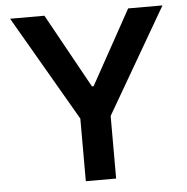

<svg xmlns="http://www.w3.org/2000/svg" viewBox="-52 -778 809 829"><g transform="rotate(-5 352.5 -363.5)"><path d="M22 -727.3H170.8L348.7 -405.5H355.8L533.7 -727.3H682.5L418 -271.3V0H286.6V-271.3Z"/></g></svg>

Font: Inter UI Semi Bold
Style: Regular
Weight: 600
Designer: Rasmus Andersson
Foundry: rsms
Version: 3.2;8d6f07862